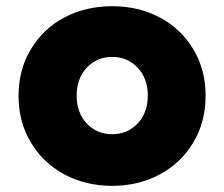

<svg xmlns="http://www.w3.org/2000/svg" viewBox="-20 -586 725 621"><path d="M342.8 -565.9Q426.8 -565.9 495.4 -530.3Q564 -494.6 604.5 -428Q645 -361.3 645 -275.9Q645 -190.9 604.5 -124Q564 -57.1 495.1 -21Q426.3 15.1 342.8 15.1Q258.8 15.1 189.9 -21Q121.1 -57.1 80.6 -124Q40 -190.9 40 -275.9Q40 -361.3 80.6 -428Q121.1 -494.6 189.7 -530.3Q258.3 -565.9 342.8 -565.9ZM425 -367.2Q392.1 -401.9 342.8 -401.9Q293.5 -401.9 260.7 -367.2Q228 -332.5 228 -276.9Q228 -221.2 260.7 -186.5Q293.5 -151.9 342.8 -151.9Q392.1 -151.9 425 -186.5Q458 -221.2 458 -276.9Q458 -332.5 425 -367.2Z"/></svg>

Font: Stilu Bold
Style: Regular
Weight: 700
Designer: Genilson Lima Santos
Foundry: Genilson Lima Santos
Version: Version 1.200;PS 001.200;hotconv 1.0.88;makeotf.lib2.5.64775